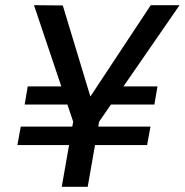

<svg xmlns="http://www.w3.org/2000/svg" viewBox="-20 -720 712 740"><path d="M47 -161 60 -232H560L547 -161ZM292 -317H75L87 -387H296ZM376 -317 397 -387H587L575 -317ZM218 0 262 -251 111 -700 222 -699 328 -349H329L561 -700H672L362 -251L318 0Z"/></svg>

Font: DM Sans 36pt Medium
Style: Italic
Weight: 500
Italic angle: -10°
Designer: Colophon Foundry, Jonny Pinhorn
Foundry: Colophon Foundry
Version: Version 4.004;gftools[0.9.30]